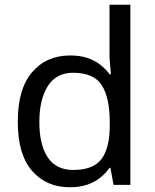

<svg xmlns="http://www.w3.org/2000/svg" viewBox="-20 -780 655 810"><path d="M275 10Q175 10 115 -59.5Q55 -129 55 -267Q55 -405 115.5 -475.5Q176 -546 276 -546Q318 -546 349 -535.5Q380 -525 403 -507Q426 -489 442 -467H448Q447 -480 444.5 -505.5Q442 -531 442 -546V-760H530V0H459L446 -72H442Q426 -49 403 -30.5Q380 -12 348.5 -1Q317 10 275 10ZM289 -63Q374 -63 408.5 -109.5Q443 -156 443 -250V-266Q443 -366 410 -419.5Q377 -473 288 -473Q217 -473 181.5 -416.5Q146 -360 146 -265Q146 -169 181.5 -116Q217 -63 289 -63Z"/></svg>

Font: umalayalam15
Style: Book
Weight: 400
Designer: Jelle Bosma - Monotype Design Team
Foundry: Monotype Imaging Inc.
Version: Version 2.003